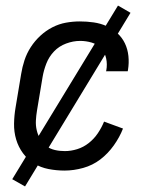

<svg xmlns="http://www.w3.org/2000/svg" viewBox="-20 -605 540 690"><path d="M212 8Q183 8 154.5 2.5Q126 -3 102.5 -17.5Q79 -32 62.5 -54.5Q46 -77 38 -104Q30 -131 30.5 -160.5Q31 -190 36 -219L56 -339Q60 -364 68 -388.5Q76 -413 90.5 -435.5Q105 -458 125 -476.5Q145 -495 168.5 -507Q192 -519 217 -523.5Q242 -528 267 -528Q292 -528 316.5 -524.5Q341 -521 362.5 -511.5Q384 -502 401.5 -486Q419 -470 429 -449Q439 -428 441.5 -403.5Q444 -379 440 -354L439 -349H361L362 -352Q366 -374 361.5 -395Q357 -416 343.5 -431Q330 -446 309.5 -452Q289 -458 268 -458Q243 -458 217.5 -448.5Q192 -439 174 -420Q156 -401 146.5 -376.5Q137 -352 133 -328L113 -208Q110 -190 109 -172Q108 -154 112 -137Q116 -120 124.5 -105Q133 -90 146.5 -80Q160 -70 177 -66Q194 -62 213 -62Q235 -62 257.5 -69Q280 -76 299 -91Q318 -106 331.5 -126Q345 -146 354 -168L422 -143Q410 -112 389 -82.5Q368 -53 340.5 -32Q313 -11 279 -1.5Q245 8 212 8ZM70 65 24 39 404 -585 449 -559Z"/></svg>

Font: Iosevka Curly
Style: Italic
Weight: 400
Italic angle: -9°
Monospace: yes
Designer: Belleve Invis
Foundry: Belleve Invis
Version: Version 22.1.2; ttfautohint (v1.8.4)